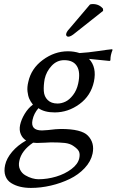

<svg xmlns="http://www.w3.org/2000/svg" viewBox="-20 -693 578 951"><path d="M425.8 -670.9Q432.6 -672.9 439.9 -672.9Q471.2 -672.9 490.2 -649.9L490.7 -639.2L352.5 -529.8Q330.6 -511.2 318.4 -511.2Q313 -511.2 309.8 -515.1Q306.6 -519 307.6 -523.9Q308.6 -529.3 311 -533.9Q313.5 -538.6 315.4 -541L324.7 -551.8ZM144 13.7Q85.9 53.2 75.7 104Q70.3 127.9 79.1 146.5Q87.9 165 105 175Q122.1 185.1 138.9 189.9Q155.8 194.8 170.4 194.8Q213.9 194.8 257.6 181.9Q301.3 168.9 333.7 144.5Q366.2 120.1 372.6 90.8Q377 70.3 371.1 57.4Q365.2 44.4 341.8 28.8Q325.7 18.1 301.3 15.1Q276.9 12.2 232.4 12.2Q227.5 12.2 203.4 13.7Q179.2 15.1 162.6 15.1Q153.3 15.1 144 13.7ZM445.3 -289.1Q430.2 -218.8 373.8 -177.5Q317.4 -136.2 251 -136.2Q200.2 -136.2 170.4 -157.2Q147.9 -131.3 141.1 -99.1Q129.9 -46.9 188 -46.9Q189 -46.9 217.3 -48.8Q260.3 -54.2 281.7 -54.2Q383.8 -54.2 415.5 -21Q449.7 14.6 438.5 67.9Q430.2 106.9 399.4 139.6Q368.7 172.4 325.4 193.4Q282.2 214.4 232.2 226.1Q182.1 237.8 133.3 237.8Q104 237.8 79.6 231.9Q55.2 226.1 35.2 213.6Q15.1 201.2 6.8 178.2Q-1.5 155.3 5.4 124Q12.7 91.3 39.8 59.1Q66.9 26.9 109.4 2.9Q91.8 -7.8 83 -28.1Q74.2 -48.3 79.6 -74.2Q85.4 -101.1 102.5 -129.4Q119.6 -157.7 143.1 -174.8Q131.3 -189.5 125 -203.9Q118.7 -218.3 116.2 -240Q113.8 -261.7 120.1 -287.1Q134.3 -353.5 192.1 -396.2Q250 -439 316.4 -439Q346.7 -439 374 -430.2Q416.5 -432.6 467 -440.2Q517.6 -447.8 535.2 -449.2L537.6 -445.8Q532.7 -434.6 529.3 -419.9Q526.9 -409.2 526.9 -394L522.9 -391.1Q451.7 -398.9 420.9 -401.4Q460 -359.9 445.3 -289.1ZM367.2 -278.8Q379.4 -335 361.3 -365Q343.3 -395 297.9 -395Q261.7 -395 235.6 -366.9Q209.5 -338.9 201.2 -301.8Q195.3 -269 197 -241.9Q198.7 -214.8 216.3 -197.5Q233.9 -180.2 265.1 -180.2Q284.2 -180.2 304 -189.5Q323.7 -198.7 341.8 -222.2Q359.9 -245.6 367.2 -278.8Z"/></svg>

Font: Linux Biolinum G
Style: Italic
Weight: 400
Italic angle: -12°
Designer: Philipp H. Poll
Foundry: Philipp H. Poll
Version: Version 0.5.1